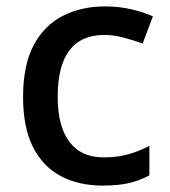

<svg xmlns="http://www.w3.org/2000/svg" viewBox="-20 -569 529 599"><path d="M300 10Q226 10 170 -19.5Q114 -49 83 -110Q52 -171 52 -266Q52 -366 85 -428Q118 -490 176 -519.5Q234 -549 308 -549Q353 -549 392 -539.5Q431 -530 457 -518L425 -433Q398 -443 366.5 -451.5Q335 -460 306 -460Q160 -460 160 -267Q160 -175 196.5 -126.5Q233 -78 303 -78Q347 -78 381.5 -88Q416 -98 446 -114V-22Q417 -6 383 2Q349 10 300 10Z"/></svg>

Font: Noto Sans Tai Tham Medium
Style: Regular
Weight: 500
Designer: Monotype Design Team 2013. Revised by David WIlliams 2020
Foundry: Monotype Imaging Inc.
Version: Version 2.002; ttfautohint (v1.8.4.7-5d5b)